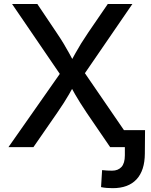

<svg xmlns="http://www.w3.org/2000/svg" viewBox="-20 -748 766 976"><path d="M22.9 0 312.5 -413.1V-330.6L41.5 -727.5H169.9L266.6 -583.5Q288.1 -551.8 303 -527.1Q317.9 -502.4 330.8 -478.8Q343.8 -455.1 358.9 -426.8H335.4Q351.1 -455.1 364 -478.5Q377 -502 392.3 -526.9Q407.7 -551.8 429.2 -583.5L527.8 -727.5H652.8L383.8 -335.4V-416.5L669.4 0H540L420.9 -174.3Q401.9 -203.1 388.2 -224.6Q374.5 -246.1 362.5 -267.1Q350.6 -288.1 335.9 -314.9H356.9Q342.8 -289.1 330.6 -268.1Q318.4 -247.1 304.4 -225.1Q290.5 -203.1 270.5 -174.3L149.9 0ZM553.2 208.5Q537.6 208.5 522.5 207.3Q507.3 206.1 493.7 203.1L499 116.7Q511.2 118.2 524.7 118.9Q538.1 119.6 549.8 119.6Q580.1 119.6 597.4 100.8Q614.7 82 614.7 41.5V0H573.2V-86.4H717.3L716.3 32.7Q715.8 118.7 674.1 163.6Q632.3 208.5 553.2 208.5Z"/></svg>

Font: Inter 18pt Medium
Style: Regular
Weight: 500
Designer: Rasmus Andersson
Foundry: rsms
Version: Version 4.001;git-66647c0bb